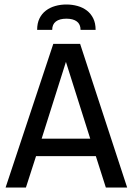

<svg xmlns="http://www.w3.org/2000/svg" viewBox="-20 -833 590 853"><path d="M544.9 0 335.9 -638.2H216.8L4.9 0H95.2L140.1 -139.2H405.8L450.2 0ZM380.9 -216.8H165L272.9 -558.1ZM337.9 -700.2H404.8C404.8 -720.1 401.3 -737.1 394.3 -751.2C387.3 -765.4 377.8 -777 366 -786.1C354.1 -795.2 340.3 -802 324.5 -806.4C308.7 -810.8 292.2 -813 274.9 -813C257.6 -813 241.2 -810.8 225.6 -806.4C210 -802 196.1 -795.2 184.1 -786.1C172 -777 162.5 -765.4 155.5 -751.2C148.5 -737.1 145 -720.1 145 -700.2H211.9C211.9 -716.8 217.4 -729.2 228.3 -737.5C239.2 -745.8 254.7 -750 274.9 -750C295.1 -750 310.6 -745.8 321.5 -737.5C332.4 -729.2 337.9 -716.8 337.9 -700.2ZM0 -638.2Z"/></svg>

Font: CodeNewRoman Nerd Font Mono
Style: Regular
Weight: 400
Monospace: yes
Designer: Sam Radian
Foundry: Code New Roman
Version: Version 2.00 November 29, 2014;Nerd Fonts 3.2.1